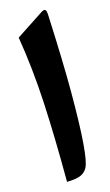

<svg xmlns="http://www.w3.org/2000/svg" viewBox="-115 -775 471 820"><g transform="rotate(-15 120.0 -365.0)"><path d="M34.7 -646 151.4 -722.7Q167 -733.9 173.6 -731.2Q180.2 -728.5 181.2 -708.5Q190.9 -496.6 190.9 -364.3Q190.9 -78.1 165 -33.2Q153.3 -13.2 132.1 -5.6Q110.8 2 74.7 2.4Q74.2 -196.8 66.2 -350.6Q58.1 -504.4 34.7 -646Z"/></g></svg>

Font: Sahel FD
Style: Bold-FD
Weight: 700
Foundry: Saber Rastikerdar (saber.rastikerdar@gmail.com)
Version: Version 3.3.0